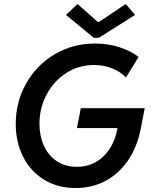

<svg xmlns="http://www.w3.org/2000/svg" viewBox="-20 -949 773 977"><path d="M60.1 -317.9Q60.1 -429.7 112.8 -523.7Q165.5 -617.7 257.8 -672.6Q350.1 -727.5 463.4 -727.5Q531.2 -727.5 588.6 -708.5Q646 -689.5 685.5 -659.2L620.6 -554.2Q598.6 -580.6 554.9 -599.4Q511.2 -618.2 457.5 -618.2Q379.9 -618.2 316.4 -577.1Q252.9 -536.1 216.8 -467.3Q180.7 -398.4 180.7 -319.3Q180.7 -258.8 202.9 -208.7Q225.1 -158.7 268.1 -129.4Q311 -100.1 370.6 -100.1Q424.3 -100.1 467.3 -124.3Q510.3 -148.4 538.8 -192.9Q567.4 -237.3 578.1 -297.4H371.6L391.1 -398.4H716.3L697.3 -299.8Q680.7 -208.5 635.5 -138.9Q590.3 -69.3 521 -30.8Q451.7 7.8 364.7 7.8Q272.5 7.8 203.4 -35.2Q134.3 -78.1 97.2 -152.3Q60.1 -226.6 60.1 -317.9ZM315.9 -873 374.5 -928.7 478 -836.9H482.9L620.1 -928.7L667 -873L483.4 -756.8H457Z"/></svg>

Font: Reddit Sans Vanilla SemiBold
Style: Italic
Weight: 600
Italic angle: -11.25°
Designer: Stephen Hutchings
Version: Version 1.013